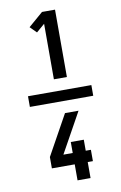

<svg xmlns="http://www.w3.org/2000/svg" viewBox="-108 -907 715 1134"><g transform="rotate(-10 250.0 -340.0)"><path d="M60 -308V-372H440V-308ZM228 -444V-777L178 -734L140 -772L228 -848H306V-444ZM262 168V72H125V4L258 -236H339L322 -205L206 4H262V-62H340V4H371V72H340V168Z"/></g></svg>

Font: Iosevka Curly Semibold
Style: Regular
Weight: 600
Monospace: yes
Designer: Belleve Invis
Foundry: Belleve Invis
Version: Version 22.1.2; ttfautohint (v1.8.4)